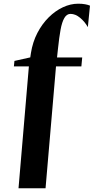

<svg xmlns="http://www.w3.org/2000/svg" viewBox="-20 -843 537 1037"><path d="M80 174 136 -484.5H55L58 -514L143.5 -533L147 -556.5Q156.5 -616 181.8 -664.8Q207 -713.5 242.8 -749Q278.5 -784.5 319.8 -803.8Q361 -823 402.5 -823Q423.5 -823 439.8 -820Q456 -817 466 -812.5L454.5 -696.5Q437.5 -726.5 412.2 -747.2Q387 -768 361 -768Q340.5 -768 327.5 -745.8Q314.5 -723.5 307 -682Q299.5 -640.5 293.5 -583L288 -532.5H424L419.5 -484.5H282.5L226 174Z"/></svg>

Font: Merriweather 120pt ExtraBold
Style: Regular
Weight: 800
Version: Version 2.100